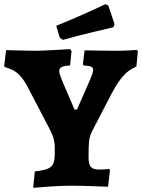

<svg xmlns="http://www.w3.org/2000/svg" viewBox="-26 -885 677 915"><path d="M140 -68Q182 -73 201.5 -81Q221 -89 228 -105.5Q235 -122 235 -156V-180Q235 -205 229 -226Q223 -247 207 -277L105 -472Q84 -512 61 -533Q38 -554 -2 -565L-6 -570L3 -646Q19 -646 61.5 -644.5Q104 -643 141 -643Q172 -643 231 -646.5Q290 -650 309 -651L315 -641L308 -573Q280 -572 268 -565.5Q256 -559 256 -545Q256 -532 281 -475Q306 -418 309 -410L329 -363H341L404 -507Q418 -539 418 -553Q418 -563 407.5 -567.5Q397 -572 372 -573L369 -579L377 -645Q416 -645 439 -644L520 -643Q551 -643 584 -644.5Q617 -646 627 -647L631 -640L624 -568Q588 -553 562 -524Q536 -495 507 -441L413 -260Q401 -236 398.5 -213Q396 -190 396 -136Q396 -103 406.5 -90Q417 -77 444 -77Q462 -77 475.5 -78Q489 -79 494 -80L498 -74L489 5Q468 4 413 2Q358 0 307 0Q270 0 210.5 4Q151 8 132 10ZM259 -705 242 -762Q314 -791 385 -823Q456 -855 476 -865L490 -859L520 -770L514 -755Q493 -750 420.5 -733Q348 -716 274 -695Z"/></svg>

Font: Alegreya ExtraBold
Style: Regular
Weight: 800
Designer: Juan Pablo del Peral
Foundry: Huerta Tipografica
Version: Version 2.007; ttfautohint (v1.6)